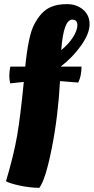

<svg xmlns="http://www.w3.org/2000/svg" viewBox="-20 -753 453 928"><path d="M358 -354 270 -361Q261 -192 230.5 -38Q200 116 170 155Q120 154 73 143.5Q26 133 9 123Q47 -5 63 -98.5Q79 -192 95 -357L29 -350Q25 -369 25 -388.5Q25 -408 30 -431H102Q117 -580 144 -632Q179 -701 228 -720Q258 -733 304 -733Q350 -733 381.5 -706.5Q413 -680 413 -635.5Q413 -591 372 -533Q331 -475 273 -431H374Q374 -386 358 -354ZM329 -658Q287 -658 276 -511Q311 -539 332.5 -572.5Q354 -606 354 -632Q354 -658 329 -658Z"/></svg>

Font: Oleo Script Swash Caps
Style: Bold
Weight: 700
Designer: Soytutype
Foundry: Soytutype
Version: Version 1.002